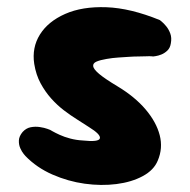

<svg xmlns="http://www.w3.org/2000/svg" viewBox="-20 -520 538 544"><path d="M214 -122Q260 -117 263 -128Q266 -139 232 -160Q217 -170 198.5 -181.5Q180 -193 161 -207.5Q142 -222 125 -241Q108 -260 95 -284Q82 -308 77 -339Q70 -385 93 -422Q116 -459 164.5 -480.5Q213 -502 281.5 -499.5Q350 -497 433 -463Q433 -463 438.5 -458.5Q444 -454 451 -445.5Q458 -437 462.5 -425Q467 -413 464 -397Q462 -384 454 -376.5Q446 -369 437 -365.5Q428 -362 421 -361Q414 -360 414 -360Q414 -360 409 -360.5Q404 -361 394.5 -360.5Q385 -360 372.5 -360Q360 -360 345.5 -359Q331 -358 315 -357Q299 -356 282 -353Q264 -350 253.5 -345.5Q243 -341 244 -332.5Q245 -324 261 -310.5Q277 -297 312 -276Q362 -246 392.5 -210Q423 -174 432.5 -137Q442 -100 427 -65Q416 -38 384.5 -21Q353 -4 310 1.5Q267 7 220 0.5Q173 -6 128.5 -25.5Q84 -45 52 -78Q52 -78 47 -84Q42 -90 37.5 -100Q33 -110 33.5 -122Q34 -134 44 -146Q54 -157 67 -159.5Q80 -162 93 -160Q106 -158 114 -155Q122 -152 122 -152Q122 -152 129 -148Q136 -144 149 -138Q162 -132 179 -127.5Q196 -123 214 -122Z"/></svg>

Font: Sour Gummy Black ExtraBold
Style: Regular
Weight: 800
Version: Version 1.000